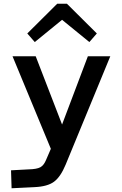

<svg xmlns="http://www.w3.org/2000/svg" viewBox="-20 -772 654 1027"><path d="M570 -471 331 109Q304 174 269 200Q234 226 164 229L42 235L39 139L132 134Q177 133 196 122.5Q215 112 227 82L252 24L47 -471H171L312 -106L450 -471ZM166 -547 126 -593 286 -752H338L498 -593L458 -547L312 -666Z"/></svg>

Font: Intel One Mono Medium
Style: Regular
Weight: 500
Monospace: yes
Designer: Fred Shallcrass
Foundry: Frere-Jones Type LLC
Version: Version 1.400;hotconv 1.1.0;makeotfexe 2.6.0;FJTRelease1.4